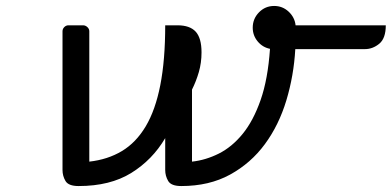

<svg xmlns="http://www.w3.org/2000/svg" viewBox="-20 -625 1316 645"><path d="M829 -532Q829 -562 850 -583.5Q871 -605 901 -605Q929 -605 949.5 -586Q970 -567 973 -540H1276Q1276 -496 1254 -478Q1232 -460 1206 -460H972Q967 -371 942 -288Q917 -205 870 -141Q823 -77 753 -38.5Q683 0 589 0Q555 0 545 -17Q535 -34 535 -54V-161Q492 -88 421 -44Q350 0 244 0Q210 0 200 -17Q190 -34 190 -54V-520Q190 -528 196 -534Q202 -540 210 -540H259Q267 -540 273.5 -534Q280 -528 280 -520V-82Q342 -89 389.5 -117.5Q437 -146 469.5 -200.5Q502 -255 518.5 -339Q535 -423 535 -540H576Q618 -540 637.5 -518.5Q657 -497 657 -449Q657 -414 648 -383Q639 -352 625 -324V-82Q671 -87 715 -109Q759 -131 795 -175Q831 -219 855.5 -289Q880 -359 887 -461Q862 -466 845.5 -486Q829 -506 829 -532Z"/></svg>

Font: Warnes
Style: Regular
Weight: 400
Designer: Eduardo Rodriguez Tunni
Foundry: Eduardo Rodriguez Tunni
Version: Version 1.001